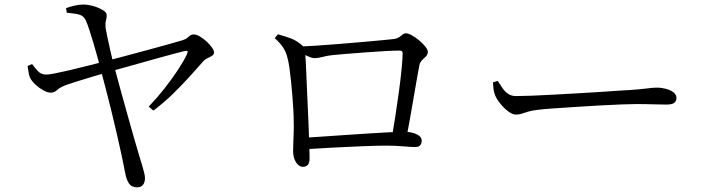

<svg xmlns="http://www.w3.org/2000/svg" viewBox="-20 -771 3040 826"><path d="M568.9 34.9Q545.9 34.9 534.6 17.9Q523.4 0.8 518.8 -25.8Q512.9 -58.1 503.2 -102.8Q493.6 -147.5 481.9 -198.2Q470.1 -248.9 457.7 -299.8Q445.2 -350.7 433.5 -395.2Q421.9 -439.6 413.2 -471.5Q409.2 -489.1 401.1 -518.4Q393 -547.8 383.6 -580.4Q374.2 -613.1 364.9 -641.1Q355.6 -669 349.2 -683.2Q340 -703 321.1 -708.1Q302.2 -713.3 267.3 -716.4L264.1 -736Q283.4 -742.7 302.3 -747.1Q321.1 -751.5 337.9 -751.5Q354.4 -751.5 371.6 -747.5Q388.8 -743.5 403.9 -737Q419 -730.6 428.9 -723.1Q438.8 -715.5 438.8 -707.8Q439.6 -694.4 436 -682.8Q432.4 -671.3 434.2 -650.8Q436.8 -637.1 442.5 -608.8Q448.3 -580.6 456 -547.3Q463.6 -513.9 471.2 -486Q484.2 -435.9 500.2 -378.7Q516.1 -321.4 531.5 -266.2Q546.9 -210.9 560.1 -165.4Q573.3 -119.8 581.3 -93.2Q586 -77.6 591.4 -60.3Q596.7 -42.9 600.2 -28.1Q603.7 -13.4 603.7 -5.1Q603.7 13.2 595.3 24Q586.9 34.9 568.9 34.9ZM619.8 -312.3Q656.1 -350.3 688.5 -391.5Q720.9 -432.7 745.9 -471Q770.9 -509.3 783.8 -536.5Q789.4 -548.8 786.2 -551.1Q783 -553.3 773.6 -551.3Q757.8 -547.5 728.6 -539.8Q699.3 -532.1 661.8 -521.6Q624.2 -511.2 584.7 -500Q545.2 -488.8 508.9 -478.8Q472.6 -468.8 446.2 -461.2Q415 -452.4 378.1 -441.2Q341.2 -430 310.3 -420.5Q279.4 -411 267.3 -406.4Q240.4 -397.1 227.1 -384.7Q213.8 -372.3 197.9 -372.3Q185.2 -372.3 167.5 -381.8Q149.8 -391.3 134 -405.7Q118.1 -420.1 110.3 -434.7Q106.1 -442.4 103.7 -455.8Q101.2 -469.2 98.6 -487L117.9 -495.6Q128.4 -481.6 141.9 -466.3Q155.3 -451.1 176.2 -450.3Q186.1 -449.5 212.7 -454.6Q239.4 -459.7 276.8 -468.3Q314.2 -476.9 355.9 -487.7Q397.6 -498.5 436.9 -508.3Q469.9 -517.1 518 -529.9Q566.1 -542.7 616 -556.2Q665.9 -569.8 706.4 -581Q747 -592.2 764.9 -597.8Q781.5 -603.2 791.6 -613Q801.7 -622.9 812.6 -622.9Q825.1 -622.9 840 -614Q854.9 -605.1 868.9 -592.3Q882.8 -579.5 891.8 -566.6Q900.8 -553.6 900.8 -545.3Q900.8 -536.6 892.3 -531.1Q883.9 -525.5 872.8 -520.7Q861.7 -515.8 854.1 -507Q832.8 -482.6 800.3 -446.5Q767.7 -410.3 727.5 -370.6Q687.2 -330.9 639.9 -295.2Z M1665.2 -175.3Q1672.4 -217.3 1680.8 -271Q1689.2 -324.7 1696.4 -378.3Q1703.6 -431.9 1707.9 -476Q1712.2 -520 1712.2 -542.5Q1712.2 -553.4 1700.1 -553.4Q1676 -553.4 1636.5 -551.2Q1597.1 -549 1553 -545.7Q1508.9 -542.4 1471.4 -539.4Q1433.9 -536.4 1413.1 -534.2Q1388.5 -531.8 1368.3 -526.3Q1348.2 -520.8 1334 -520.8Q1320.9 -520.8 1300.4 -530.9Q1279.9 -540.9 1268.3 -549.3V-570.6Q1292.8 -571.8 1337.1 -574.4Q1381.4 -577 1433.1 -581.4Q1484.7 -585.8 1534 -589.9Q1583.3 -594 1619.9 -597.6Q1656.6 -601.2 1669.2 -602.6Q1686.9 -604.3 1695.8 -610.2Q1704.8 -616.2 1711.4 -622Q1718 -627.7 1726.8 -627.7Q1736.3 -627.7 1752.1 -618.9Q1767.8 -610.1 1783.3 -597.2Q1798.8 -584.3 1809.7 -570.6Q1820.6 -557 1820.6 -548Q1820.6 -536.8 1812.9 -529Q1805.3 -521.2 1796.5 -513Q1787.8 -504.7 1784.3 -491Q1780.7 -472.7 1774.4 -437Q1768.1 -401.3 1760.4 -356.2Q1752.7 -311.1 1744.3 -263.7Q1736 -216.3 1727.8 -173.8ZM1282.3 -53.3Q1272.5 -53.3 1262.9 -61.7Q1253.3 -70.1 1247.2 -85.6Q1241 -101.1 1241 -121.1Q1241 -131.4 1241.7 -152.8Q1242.4 -174.2 1243.4 -199.3Q1244.4 -224.5 1243.6 -246Q1243.6 -268.7 1242 -297.9Q1240.4 -327.1 1237.8 -359Q1235.2 -390.9 1232 -421.9Q1228.8 -452.9 1225.1 -479.5Q1221.4 -506 1216.4 -523.5Q1209.8 -549.7 1196.6 -568.8Q1183.4 -587.8 1162 -606.8L1175.5 -623.5Q1207.2 -614.9 1233.4 -604.9Q1259.6 -594.8 1284.5 -571.6Q1290.1 -566.4 1291.1 -561.4Q1292 -556.5 1293 -545.9Q1294 -532.3 1295.7 -500.4Q1297.3 -468.5 1299 -426.1Q1300.7 -383.7 1302.8 -337.2Q1304.9 -290.7 1307 -246Q1309 -201.2 1309.8 -166.4Q1310.6 -143.9 1311.2 -127.4Q1311.8 -111 1311.8 -89.7Q1311.8 -71.8 1304.9 -62.5Q1297.9 -53.3 1282.3 -53.3ZM1280.9 -177.8Q1318.3 -180 1366.8 -183.5Q1415.3 -186.9 1467.4 -190.3Q1519.6 -193.7 1568.7 -197Q1617.8 -200.4 1657.4 -202.1Q1696.9 -203.8 1719.9 -203.8Q1740.9 -203.8 1757.7 -198.9Q1774.5 -194.1 1784.3 -185.8Q1794.2 -177.5 1794.2 -166.8Q1794.2 -153.8 1787.8 -146.1Q1781.4 -138.4 1765.3 -138.4Q1748.9 -138.4 1714.1 -141.5Q1679.4 -144.5 1644.4 -144.5Q1602.4 -144.5 1541.3 -142Q1480.2 -139.5 1412.2 -136Q1344.3 -132.5 1281.1 -128.3Z M2198.6 -278Q2185.1 -278 2166.6 -291.7Q2148.2 -305.5 2132.6 -324.9Q2117 -344.2 2110 -361.1Q2104.5 -375.4 2103 -388.7Q2101.4 -402.1 2100.7 -416.5L2121.2 -423.1Q2131.9 -406.1 2142.4 -391.1Q2152.8 -376.1 2166.6 -366.9Q2180.3 -357.7 2200.6 -357.7Q2223.3 -357.7 2264.2 -359.2Q2305.1 -360.7 2355.8 -363.5Q2406.6 -366.3 2459.4 -369.3Q2512.2 -372.3 2559.7 -375.3Q2607.3 -378.3 2641 -380.8Q2674.6 -383.3 2686.1 -383.5Q2736.1 -386.9 2762 -390.4Q2787.8 -394 2806.6 -394Q2826 -394 2845.5 -388.7Q2864.9 -383.4 2877.5 -373.7Q2890.2 -363.9 2890.2 -349.8Q2890.2 -336.4 2880.9 -328.8Q2871.7 -321.1 2846.2 -321.1Q2819.9 -321.1 2790.6 -322.2Q2761.2 -323.3 2715.3 -323.3Q2696.6 -323.3 2655.6 -321.8Q2614.5 -320.3 2562.4 -317.4Q2510.2 -314.5 2457.9 -311.1Q2405.5 -307.7 2362.1 -304.7Q2318.7 -301.7 2296.5 -298.9Q2268.3 -295.7 2252.2 -290.8Q2236 -285.8 2224.6 -281.9Q2213.3 -278 2198.6 -278Z"/></svg>

Font: Noto Serif KR ExtraLight
Style: Regular
Weight: 200
Designer: Ryoko NISHIZUKA 西塚涼子 (kana & ideographs); Frank Grießhammer (Latin, Greek & Cyrillic); Wenlong ZHANG 张文龙 (bopomofo); San
Foundry: Adobe
Version: Version 2.002-H1;hotconv 1.1.0;makeotfexe 2.6.0